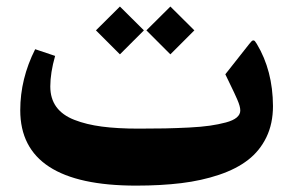

<svg xmlns="http://www.w3.org/2000/svg" viewBox="-20 -582 918 602"><path d="M514.2 -561.5 589.4 -486.8 514.2 -411.6 439 -486.8ZM356 -561.5 431.2 -486.8 356 -411.6 280.8 -486.8ZM406.7 0Q43.5 0 43.5 -236.3Q43.5 -335 90.3 -427.7L152.8 -406.7Q137.7 -353.5 137.7 -311Q137.7 -272.9 156.7 -246.8Q175.8 -220.7 213.4 -206.1Q251 -191.4 299.6 -185.1Q348.1 -178.7 414.6 -178.7Q461.9 -178.7 497.6 -179.4Q533.2 -180.2 572.3 -182.1Q611.3 -184.1 638.2 -188Q665 -191.9 688 -198Q710.9 -204.1 722.2 -213.6Q733.4 -223.1 733.4 -235.4Q733.4 -241.7 731.2 -250Q729 -258.3 723.9 -270Q718.8 -281.7 714.1 -291.7Q709.5 -301.8 700.7 -319.6Q691.9 -337.4 686.5 -349.1L761.2 -443.8Q766.1 -449.7 768.6 -452.4Q771 -455.1 773.9 -455.3Q776.9 -455.6 779.3 -452.9Q781.7 -450.2 785.2 -444.3Q835.4 -360.8 835.9 -249.5Q835.9 -194.3 815.2 -151.6Q794.4 -108.9 757.8 -80.6Q721.2 -52.2 666.7 -33.9Q612.3 -15.6 548.6 -7.8Q484.9 0 406.7 0Z"/></svg>

Font: Sahel FD
Style: Bold-FD
Weight: 700
Foundry: Saber Rastikerdar (saber.rastikerdar@gmail.com)
Version: Version 3.3.0